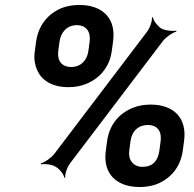

<svg xmlns="http://www.w3.org/2000/svg" viewBox="-20 -741 778 771"><path d="M299 -721C274 -721 251 -717 231 -710C177 -689 135 -644 125 -574L120 -537C117 -517 117 -498 122 -481C135 -426 180 -391 255 -391C280 -391 303 -395 323 -403C376 -423 420 -468 429 -537L434 -574C447 -666 393 -721 299 -721ZM288 -640C327 -640 345 -613 340 -574L335 -537C330 -499 305 -472 266 -472C227 -472 209 -498 214 -537L219 -574C224 -612 250 -640 288 -640ZM541 10C566 10 588 6 608 -1C662 -22 704 -66 714 -136L719 -174C732 -266 679 -321 585 -321C560 -321 536 -317 516 -309C462 -288 420 -245 410 -174L405 -136C392 -44 447 10 541 10ZM574 -239C613 -239 630 -213 625 -174L620 -136C614 -95 593 -71 552 -71C515 -71 494 -99 499 -136L504 -174C509 -213 534 -239 574 -239ZM262 -86 634 -576C646 -592 674 -611 688 -614V-618C674 -615 643 -618 627 -627C613 -636 595 -659 594 -672L590 -671C592 -658 582 -628 570 -613L198 -123C186 -107 158 -88 144 -85V-81C158 -84 189 -81 204 -71C219 -63 237 -40 238 -27L242 -28C240 -41 250 -71 262 -86Z"/></svg>

Font: Asimov
Style: EdgeIt
Weight: 500
Designer: Google
Version: Version 2.000980: 2014